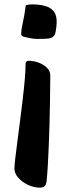

<svg xmlns="http://www.w3.org/2000/svg" viewBox="-20 -732 320 878"><path d="M111 -454Q133 -454 155.5 -446Q178 -438 194 -423Q210 -408 210 -385Q210 -374 209.5 -342Q209 -310 208.5 -264.5Q208 -219 206.5 -167.5Q205 -116 203 -65.5Q201 -15 198.5 27.5Q196 70 193 96Q191 115 182.5 120.5Q174 126 161 126Q136 126 109.5 114Q83 102 64.5 82Q46 62 46 38Q46 27 49.5 -5Q53 -37 59 -81.5Q65 -126 71.5 -177.5Q78 -229 84 -279Q90 -329 93.5 -371.5Q97 -414 97 -441Q97 -446 100.5 -450Q104 -454 111 -454ZM127 -712Q159 -712 185.5 -705Q212 -698 226.5 -679Q241 -660 239 -624Q238 -606 234 -584.5Q230 -563 209 -557Q198 -555 181.5 -554.5Q165 -554 153 -554Q126 -554 93 -563Q77 -566 77 -575Q77 -597 84 -626.5Q91 -656 98 -708Q113 -712 127 -712Z"/></svg>

Font: Protest Riot
Style: Regular
Weight: 400
Designer: Octavio Pardo
Foundry: Ashler Design
Version: Version 2.005; ttfautohint (v1.8.4.7-5d5b)